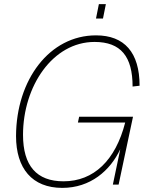

<svg xmlns="http://www.w3.org/2000/svg" viewBox="-20 -898 708 934"><path d="M447 -808H481L495 -878H461ZM283 16C420 16 516 -68 565 -172L529 0H557L627 -330H365L359 -302H589C542 -118 436 -16 289 -16C158 -16 92 -92 92 -242C92 -478 236 -694 440 -694C568 -694 625 -623 625 -477L659 -481C659 -643 585 -726 447 -726C221 -726 59 -510 58 -236C58 -79 136 16 283 16Z"/></svg>

Font: Geist Thin
Style: Italic
Weight: 100
Italic angle: -12°
Designer: Basement.studio, Andrés Briganti, Mateo Zaragoza
Foundry: Basement.studio, Vercel, Andrés Briganti, Guido Ferreyra, Mateo Zaragoza
Version: Version 1.500